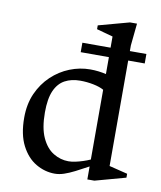

<svg xmlns="http://www.w3.org/2000/svg" viewBox="-80 -758 702 835"><g transform="rotate(10 270.5 -340.5)"><path d="M520.6 -570.1V-528.3H237.9V-570.1ZM267.3 -51.7Q280.9 -51.7 297.3 -55.1Q313.6 -58.6 331 -64.2Q348.3 -69.8 362.4 -76.2V-384.3Q344.7 -394.4 315.7 -400.2Q286.8 -405.9 257.9 -405.9Q218.9 -405.9 190.2 -390.4Q161.4 -374.8 145.7 -339.6Q130 -304.3 130 -243.6Q130 -174.6 149.5 -132.3Q169 -90 200.5 -70.9Q232 -51.7 267.3 -51.7ZM218 11.7Q174.1 11.7 134.5 -11.5Q95 -34.7 70.2 -82.9Q45.3 -131.2 45.3 -205.4Q45.3 -265.6 66.3 -312.7Q87.3 -359.7 122.7 -393.2Q158.2 -426.7 202.2 -444.2Q246.2 -461.7 292.1 -461.7Q311.1 -461.7 329.2 -459.5Q347.2 -457.2 362.4 -453.6V-619.4L290.6 -639.1V-656L426.5 -693H457.5L447.6 -595.3V-62.6L528.5 -42.6V-25.4L393.4 11.7H362.4V-45.6Q330.7 -28.1 305.1 -15.2Q279.6 -2.3 258.6 4.7Q237.7 11.7 218 11.7Z"/></g></svg>

Font: Ancizar Serif Light
Style: Regular
Weight: 300
Designer: Cesar Puertas, Viviana Monsalve, Julian Moncada, Julian Prieto, Jose Castro, Felipe Aragon, Mariel Hernandez, Sara Alarc
Version: Version 8.100